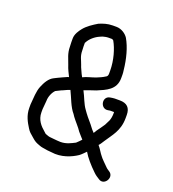

<svg xmlns="http://www.w3.org/2000/svg" viewBox="-138 -814 885 980"><g transform="rotate(20 304.0 -324.5)"><path d="M120 -230C120 -255.1 131.8 -279.8 145 -293C157.7 -298.6 168.9 -305.9 183 -311C193.1 -316.1 205 -321.3 216 -325C233.8 -289.4 247.8 -243.8 273 -215L281 -203C294.5 -184.2 318.7 -159.6 331 -140C339.4 -129.5 350 -118.7 360 -107C353.9 -100.9 341.3 -86.7 335 -82C314 -71.5 290.7 -58 258.5 -58C252.2 -58 246 -58.3 240 -59L219 -61C211.7 -61.7 205 -62.3 199 -63C188.8 -64.5 182.7 -68.5 174 -71C171.3 -73 168 -76 164 -80C140.6 -99.8 116 -125.5 116 -167V-184C117.2 -195.5 118.7 -219.6 120 -230ZM250 -406C247.3 -411.3 244.7 -416.3 242 -421L232 -443C228.7 -449.7 226 -456.3 224 -463C216.1 -486.7 204 -502.8 204 -534C203.3 -542 203 -549.3 203 -556V-576C203 -576.7 203.7 -577.7 205 -579C215.9 -600.9 240 -621.1 263 -631L277 -637C286.7 -639.2 295.8 -642 307 -642H326C328.4 -642 334.1 -638.8 335 -637C355.9 -600.5 373 -542.4 373 -487V-470C373 -460.8 369.7 -454.1 362 -451C349.4 -442.6 334.2 -436.3 319 -430C296.2 -421.2 272.9 -417.5 250 -406ZM471 -361H444C436.6 -361 427.7 -359.1 420 -358C377.4 -351.4 389.6 -286.6 431 -293C434.9 -293.6 440.3 -295 444 -295H464V-286C464 -271.1 461 -256.9 457 -247L443 -219C437.1 -209.2 419.1 -184.8 412 -175C409.3 -169.7 406 -164.3 402 -159C400 -161 399 -162.3 399 -163C393 -169 388.3 -174.3 385 -179C371.6 -198.1 348.7 -221.8 335 -241L325 -255C305 -281.6 295.8 -315.2 279 -346C279.7 -346.7 280.7 -347 282 -347C303.4 -355.8 321.5 -360.7 342 -368C387.4 -387.5 439 -406.3 439 -470V-489C439 -496.3 438.3 -504 437 -512C431 -571.6 415.4 -630.1 391 -672C379.7 -690.1 354.4 -708 327 -708H307C277.9 -708 255.1 -699.8 234 -691C208.9 -675.9 181.6 -658.1 164 -636C152.5 -621.9 137 -599.5 137 -576V-556C137 -548.7 137.3 -540.7 138 -532C138 -493.2 152.3 -470.1 162 -441C168.2 -420.9 178.2 -401.6 187 -384C184.3 -383.3 182 -382.7 180 -382C164 -374.6 148.7 -368.4 134 -361L116 -352C90.7 -340.1 75.9 -312.3 65 -286C53.7 -258.8 53.2 -221.2 50 -186V-167C50 -125.3 67.9 -94.8 84 -69C94.4 -51.6 102.4 -46.2 120 -31C138.4 -14.7 144.5 -12.3 164 -5C177.3 1 194.1 1.9 211 5L233 7C288.9 15.6 339.3 -6.2 372 -28C381.3 -34.5 394 -48 404 -58V-57C408.7 -50.3 413 -43.7 417 -37C430.7 -19.4 436 -12.1 454 7L477 30C487 40 496.7 45.9 508 53C542.4 78 578.9 20.2 544 -2L535 -8C531.7 -10 528 -13 524 -17L501 -40C492.3 -48.7 486.3 -55.3 483 -60C469.7 -75.5 461 -94.3 447 -110C454.8 -117.8 461.1 -129.1 467 -138C494.5 -181.2 530 -216.1 530 -286V-303C530 -342 510.3 -361 471 -361Z"/></g></svg>

Font: HoneyBee
Style: Reg
Weight: 400
Foundry: Cannot Into Space Fonts
Version: Version 0.89